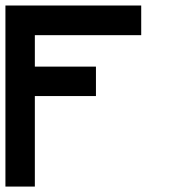

<svg xmlns="http://www.w3.org/2000/svg" viewBox="-20 -687 707 707"><path d="M108.3 -333.3V0H0V-666.7H500V-557.5H108.3V-441.7H333.3V-333.3Z"/></svg>

Font: 0xA000-Mono
Style: Mono-Bold
Weight: 700
Version: Version 0.1